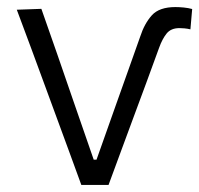

<svg xmlns="http://www.w3.org/2000/svg" viewBox="-20 -523 564 543"><path d="M210 0Q193 -47 175.5 -94.5Q158 -142 141.5 -187L109 -275.5Q89 -329.5 68.5 -385.5Q47.5 -441 27.5 -495.5L97 -498Q120 -432.5 142.5 -368Q164.5 -303.5 187.5 -237.5L245 -71.5H253L309.5 -231Q327 -279.5 343.5 -326.5Q360 -373 376.5 -419.5Q388.5 -456.5 409.5 -479.8Q430.5 -503 476 -503Q486.5 -503 499.5 -501.8Q512.5 -500.5 523.5 -497.5L518.5 -440Q510.5 -442 501.5 -442.8Q492.5 -443.5 487.5 -443.5Q463.5 -443.5 451.2 -428.2Q439 -413 430 -388Q412 -339 394 -289.5Q375.5 -240 357.5 -191Q340 -143 322.2 -95.5Q304.5 -48 287 0Z"/></svg>

Font: Heraclito Light
Style: Regular
Weight: 300
Designer: Kostas Bartsokas (font) & Cristiano Sobral (main changes)
Foundry: Kostas Bartsokas (font) & Cristiano Sobral (main changes)
Version: Version 1.00;July 8, 2020;FontCreator 13.0.0.2655 64-bit